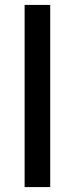

<svg xmlns="http://www.w3.org/2000/svg" viewBox="-20 -760 304 780"><path d="M80 -740H184V0H80Z"/></svg>

Font: Readex Pro
Style: Regular
Weight: 400
Designer: Bonnie Shaver-Troup, Thomas Jockin
Foundry: Lexend
Version: Version 1.204; ttfautohint (v1.8.4.7-5d5b)